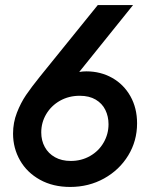

<svg xmlns="http://www.w3.org/2000/svg" viewBox="-20 -740 612 768"><path d="M32.2 -205.6Q32.2 -249.5 47.6 -289.1Q63 -328.6 84.2 -359.9Q105.5 -391.1 140.1 -434.1L371.1 -719.7H512.2L296.9 -452.1Q310.5 -454.6 325.2 -454.6Q382.3 -454.6 428.7 -428.5Q475.1 -402.3 501.7 -355Q528.3 -307.6 528.3 -246.6Q528.3 -176.3 492.9 -118.2Q457.5 -60.1 396.2 -26.1Q335 7.8 260.7 7.8Q191.9 7.8 139.9 -21Q87.9 -49.8 60.1 -98.6Q32.2 -147.5 32.2 -205.6ZM414.1 -243.2Q414.1 -274.4 401.4 -300.3Q388.7 -326.2 362.8 -341.6Q336.9 -356.9 298.8 -356.9Q255.4 -356.9 220.2 -337.2Q185.1 -317.4 165 -283.7Q145 -250 145 -210.4Q145 -177.7 159.2 -151.9Q173.3 -126 200 -111.1Q226.6 -96.2 263.2 -96.2Q305.7 -96.2 340.3 -116Q375 -135.7 394.5 -169.7Q414.1 -203.6 414.1 -243.2Z"/></svg>

Font: Reddit Sans Vanilla SemiBold
Style: Italic
Weight: 600
Italic angle: -11.25°
Designer: Stephen Hutchings
Version: Version 1.013